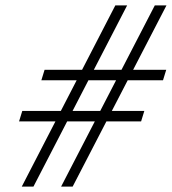

<svg xmlns="http://www.w3.org/2000/svg" viewBox="-20 -695 640 715"><path d="M453.5 -675 104.5 0H61L409.5 -675ZM600 -675 250.5 0H207.5L556.5 -675ZM587 -396H134L146 -435H599ZM505.5 -243H51L63 -282H517.5Z"/></svg>

Font: Newsreader 24pt Medium
Style: Italic
Weight: 500
Italic angle: -17°
Designer: Hugues Gentile
Foundry: Production Type
Version: Version 1.003